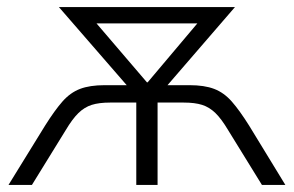

<svg xmlns="http://www.w3.org/2000/svg" viewBox="-20 -521 828 541"><path d="M4 0 107 -167Q134 -210 156 -235Q178 -260 205.5 -270.5Q233 -281 275 -281H337L146 -501H642L452 -281H514Q556 -281 583.5 -270.5Q611 -260 633 -235Q655 -210 682 -167L784 0H718L623 -154Q604 -186 587 -202.5Q570 -219 549.5 -225.5Q529 -232 498 -232H424V0H364V-232H290Q259 -232 238.5 -225.5Q218 -219 201 -202.5Q184 -186 165 -154L70 0ZM394 -289H396L536 -455H252Z"/></svg>

Font: Mulish Light
Style: Regular
Weight: 300
Designer: Vernon Adams
Foundry: Vernon Adams
Version: Version 3.603; ttfautohint (v1.8.3)